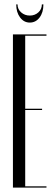

<svg xmlns="http://www.w3.org/2000/svg" viewBox="-20 -856 252 876"><path d="M192 -699V-693H95V-360H172V-354H95V-6H192V0H39V-699ZM171 -836H178Q178 -799 160.5 -776Q143 -753 116 -753Q89 -753 71.5 -776.5Q54 -800 54 -836H60Q60 -814 76.5 -799.5Q93 -785 116 -785Q139 -785 155 -799.5Q171 -814 171 -836Z"/></svg>

Font: Moniqa Cond Display
Style: Regular
Weight: 400
Width: 3
Designer: Rajesh Rajput
Foundry: Rajesh Rajput
Version: Version 1.000